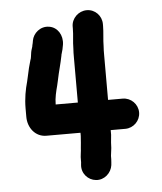

<svg xmlns="http://www.w3.org/2000/svg" viewBox="-51 -660 663 785"><g transform="rotate(-5 280.5 -267.5)"><path d="M271 -553V-545C271 -517 266 -493 266 -464C265 -453 265 -440 265 -425V-242H174C174 -270 181 -296 187 -319L192 -341C199 -376 208 -404 215 -440C215 -441 215 -443 216 -445C220 -458 223 -469 225 -483C231 -522 209 -556 175 -561C139 -567 109 -540 104 -510C103 -503 102 -498 100 -491C100 -490 100 -488 99 -485C96 -476 93 -467 92 -457C91 -452 90 -437 87 -432C81 -412 75 -389 71 -368L66 -346C57 -314 50 -277 50 -237V-202C50 -157 80 -118 125 -118H265V-105L263 -77L261 -56C261 -44 256 -20 257 -8V2L256 12C252 48 279 77 311 80C346 84 375 56 379 25L380 14C381 5 381 -4 381 -13C382 -23 384 -37 385 -45L386 -67C387 -78 388 -88 389 -99V-118H449C483 -118 511 -146 511 -180C511 -214 483 -242 449 -242H389V-425C389 -439 389 -451 390 -462C390 -488 395 -519 395 -545V-553C395 -587 368 -615 334 -615C300 -615 271 -587 271 -553Z"/></g></svg>

Font: Electronic
Style: Thk
Weight: 900
Version: Version 1.011